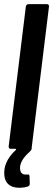

<svg xmlns="http://www.w3.org/2000/svg" viewBox="-22 -720 257 929"><path d="M109 124C91 127 76 120 75 96C73 70 91 41 121 15C126 10 130 5 131 2C132 0 131 -1 131 -3L215 -688C216 -695 212 -700 205 -700H116C109 -700 104 -695 103 -688L20 -12C19 -5 23 0 30 0H52C56 0 58 3 54 6C11 46 -5 88 -1 128C5 197 76 193 111 183C118 181 122 177 122 169L121 134C121 126 117 123 109 124Z"/></svg>

Font: Barlow Condensed SemiBold
Style: Italic
Weight: 600
Width: 3
Italic angle: -7°
Designer: Jeremy Tribby
Foundry: Tribby Type
Version: Version 1.422;hotconv 1.0.109;makeotfexe 2.5.65596